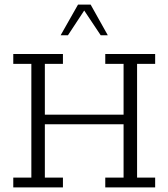

<svg xmlns="http://www.w3.org/2000/svg" viewBox="-20 -819 736 839"><path d="M38 0V-43H117V-540H38V-583H255V-540H176V-318H520V-540H440V-583H658V-540H579V-43H658V0H440V-43H520V-276H176V-43H255V0ZM245 -665 321 -799H376L451 -665H420L348 -773L277 -665Z"/></svg>

Font: Rokkitt Light
Style: Regular
Weight: 300
Version: Version 3.103